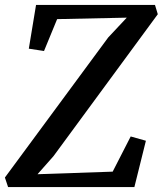

<svg xmlns="http://www.w3.org/2000/svg" viewBox="-30 -763 664 783"><path d="M3 0 -10 -39 411.5 -610.5 487 -691 203 -685 149.5 -555 87.5 -564.5 117 -743H602L613.5 -705L188 -126L123 -52.5L429.5 -63L503 -206.5L565 -189L518 0Z"/></svg>

Font: Merriweather Light 18pt Medium
Style: Italic
Weight: 500
Italic angle: -7.8°
Version: Version 2.101